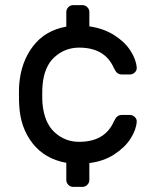

<svg xmlns="http://www.w3.org/2000/svg" viewBox="-20 -630 602 750"><path d="M424 -154Q431 -169 438 -175Q445 -181 457 -181H487Q498 -181 506.5 -173Q515 -165 514 -154Q512 -123 490 -88.5Q468 -54 426.5 -27Q385 0 329 7V73Q329 84 321 92Q313 100 302 100H266Q255 100 247 92Q239 84 239 73V6Q155 -9 107 -70.5Q59 -132 55 -220Q54 -232 54 -266Q54 -290 55 -300Q62 -388 109 -449.5Q156 -511 239 -526V-583Q239 -594 247 -602Q255 -610 266 -610H302Q313 -610 321 -602Q329 -594 329 -583V-527Q385 -519 426.5 -492.5Q468 -466 490 -431.5Q512 -397 514 -366Q515 -355 506.5 -347Q498 -339 487 -339H457Q445 -339 438 -345Q431 -351 424 -366Q389 -444 289 -444Q234 -444 193 -407Q152 -370 146 -295Q145 -284 145 -259Q145 -236 146 -225Q153 -150 193.5 -113Q234 -76 289 -76Q389 -76 424 -154Z"/></svg>

Font: Contemporary
Style: Regular
Weight: 400
Designer: Victor Tran
Foundry: Victor Tran
Version: Version 1.100